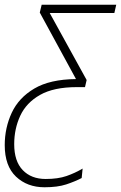

<svg xmlns="http://www.w3.org/2000/svg" viewBox="-39 -551 511 811"><path d="M149 240Q76 240 28.5 195Q-19 150 -19 62Q-19 -11 10.5 -74.5Q40 -138 106 -177Q172 -216 282 -217L129 -498L137 -531H452L444 -496H171L327 -213L320 -183H286Q188 -183 130 -150Q72 -117 46.5 -62Q21 -7 21 58Q21 130 57 167.5Q93 205 154 205Q206 205 242 192.5Q278 180 310 161L306 201Q277 216 240.5 228Q204 240 149 240Z"/></svg>

Font: Noto Sans Disp ExtLt
Style: Italic
Weight: 200
Italic angle: -12°
Designer: Monotype Design Team
Foundry: Monotype Imaging Inc.
Version: Version 2.000;GOOG;noto-source:20170915:90ef993387c0